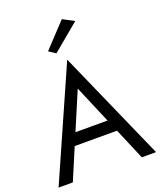

<svg xmlns="http://www.w3.org/2000/svg" viewBox="-174 -1094 1008 1203"><g transform="rotate(-20 330.0 -492.5)"><path d="M437 -290 330 -542 223 -290ZM189 -210 100 0H5L330 -735L655 0H560L471 -210ZM280 -795 235 -825 385 -985 460 -945Z"/></g></svg>

Font: Jost
Style: Regular
Weight: 400
Version: Version 3.710